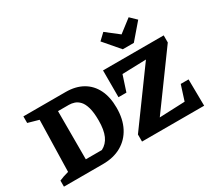

<svg xmlns="http://www.w3.org/2000/svg" viewBox="-169 -1272 1772 1595"><g transform="rotate(-30 717.5 -475.0)"><path d="M438 -674Q533 -674 600.5 -635.5Q668 -597 704 -524.5Q740 -452 740 -349Q740 -241 699.5 -163Q659 -85 584.5 -42.5Q510 0 407 0H33V-58Q53 -67 75 -74.5Q97 -82 124 -89L136 -582L33 -611V-674ZM458 -106Q509 -132 533.5 -187Q558 -242 558 -333Q558 -409 544.5 -456Q531 -503 508.5 -527Q486 -551 460 -559.5Q434 -568 409 -568H230L304 -642V-31L230 -106ZM782 0V-68L1151 -574L922 -567L873 -417H797V-674H1379V-606L1010 -100L1254 -110L1300 -254H1375L1378 0ZM1027 -744 899 -893 959 -950 1080 -856 1202 -950 1261 -893 1133 -744Z"/></g></svg>

Font: Piazzolla Thin Black
Style: Regular
Weight: 900
Version: Version 2.005